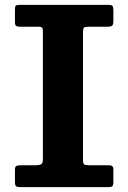

<svg xmlns="http://www.w3.org/2000/svg" viewBox="-20 -770 528 790"><path d="M321.5 -638V-112Q321.5 -98 326 -94Q330.5 -90 344.5 -90H429Q446.5 -90 446.5 -73.5V-20.5Q446.5 -7.5 442 -3.8Q437.5 0 424 0H64Q50 0 45.8 -4.2Q41.5 -8.5 41.5 -22V-71Q41.5 -83 46.5 -86.5Q51.5 -90 66.5 -90H127.5Q141 -90 148.8 -94Q156.5 -98 156.5 -114.5V-638Q156.5 -651 153.8 -655.5Q151 -660 137.5 -660H63Q50.5 -660 46 -663.8Q41.5 -667.5 41.5 -679.5V-729.5Q41.5 -743 44.8 -746.5Q48 -750 61.5 -750H424Q438.5 -750 442.5 -746Q446.5 -742 446.5 -727.5V-684Q446.5 -668.5 441.2 -664.2Q436 -660 422.5 -660H343.5Q329 -660 325.2 -656Q321.5 -652 321.5 -638Z"/></svg>

Font: Besley
Style: Bold
Weight: 700
Designer: Owen Earl
Foundry: indestructible type*
Version: Version 2.001; ttfautohint (v1.8.3)